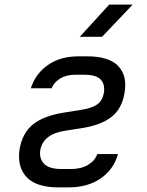

<svg xmlns="http://www.w3.org/2000/svg" viewBox="-20 -805 640 835"><path d="M277 10H235Q138 10 96 -34.5Q54 -79 65 -155Q77 -227 124 -264.5Q171 -302 262 -316L337 -328Q381 -335 403.5 -351.5Q426 -368 432 -402Q437 -440 417 -460Q397 -480 346 -480H308Q268 -480 241.5 -463.5Q215 -447 204 -421H114Q134 -484 188 -522Q242 -560 321 -560H359Q453 -560 493.5 -518.5Q534 -477 522 -403Q511 -333 465.5 -297Q420 -261 337 -248L261 -236Q167 -221 155 -151Q150 -115 172 -92.5Q194 -70 247 -70H289Q333 -70 363 -88Q393 -106 403 -135H493Q475 -69 418.5 -29.5Q362 10 277 10ZM327 -645 455 -785H557L424 -645Z"/></svg>

Font: NKDuy Mono
Style: Italic
Weight: 400
Italic angle: -9°
Monospace: yes
Designer: NKDuy
Foundry: NKDuy
Version: Version 2.251; ttfautohint (v1.8.4.7-5d5b)